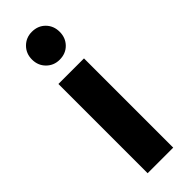

<svg xmlns="http://www.w3.org/2000/svg" viewBox="-258 -796 817 817"><g transform="rotate(-45 151.0 -387.0)"><path d="M74 -537H228V0H74ZM151 -774Q188 -774 211.5 -750Q235 -726 235 -690Q235 -654 211.5 -630Q188 -606 151 -606Q116 -606 92 -630Q68 -654 68 -690Q68 -726 92 -750Q116 -774 151 -774Z"/></g></svg>

Font: Alexandria SemiBold
Style: Regular
Weight: 600
Designer: Mohamed Gaber
Foundry: Kief Type Foundry
Version: Version 5.100